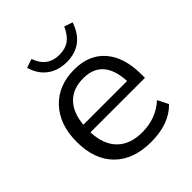

<svg xmlns="http://www.w3.org/2000/svg" viewBox="-208 -875 1012 1012"><g transform="rotate(-45 297.5 -369.0)"><path d="M332 8.8Q201.2 8.8 127.9 -64.5Q54.7 -137.7 54.7 -269.5Q54.7 -397.5 125.5 -473.1Q196.3 -548.8 315.4 -548.8Q425.8 -548.8 486.8 -478Q547.9 -407.2 547.9 -279.3V-253.9H141.6Q145.5 -160.2 195.3 -110.4Q245.1 -60.5 335.9 -60.5Q438.5 -60.5 509.8 -126L540 -66.4Q467.8 8.8 332 8.8ZM143.6 -308.6H469.7Q460.9 -482.4 316.4 -482.4Q240.2 -482.4 195.8 -438Q151.4 -393.6 143.6 -308.6ZM146.5 -730.5 195.3 -747.1Q226.6 -658.2 315.4 -658.2Q360.4 -658.2 389.2 -679.2Q418 -700.2 438.5 -746.1L485.4 -730.5Q442.4 -603.5 315.4 -603.5Q252 -603.5 207.5 -636.7Q163.1 -669.9 146.5 -730.5Z"/></g></svg>

Font: Min Sans
Style: Regular
Weight: 400
Designer: Jinseong-Kim, NotoSansCJK, Nunito
Foundry: Jinseong-Kim
Version: Version 1.400;Glyphs 3.1.2 (3151)